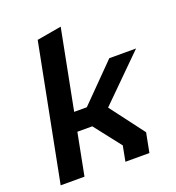

<svg xmlns="http://www.w3.org/2000/svg" viewBox="-138 -875 903 985"><g transform="rotate(-20 314.0 -382.5)"><path d="M378.5 0H509.5L530 -106L390 -291.5L628.5 -527.5H482.5L288 -330.5H219L303.5 -765L169.5 -741.5L25 0H155L199.5 -229H281L394.5 -83.5Z"/></g></svg>

Font: Monaspace Krypton SemiBold
Style: Italic
Weight: 600
Italic angle: -11°
Designer: Riley Cran & the Lettermatic Team
Foundry: Lettermatic
Version: Version 1.101 (Monaspace Krypton)